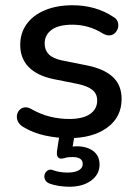

<svg xmlns="http://www.w3.org/2000/svg" viewBox="-20 -517 524 731"><path d="M242 9Q198 9 151.5 -1Q105 -11 66 -35Q53 -44 48 -55Q43 -66 44.5 -77.5Q46 -89 53.5 -97.5Q61 -106 72.5 -108Q84 -110 97 -103Q136 -81 172 -72.5Q208 -64 243 -64Q296 -64 323 -83Q350 -102 350 -134Q350 -160 332 -174.5Q314 -189 278 -197L183 -216Q121 -229 89 -262Q57 -295 57 -346Q57 -392 82 -426Q107 -460 152 -478.5Q197 -497 256 -497Q300 -497 339 -486Q378 -475 411 -453Q424 -446 428 -434.5Q432 -423 429.5 -412Q427 -401 419 -392.5Q411 -384 399.5 -382.5Q388 -381 374 -388Q344 -407 314.5 -415Q285 -423 256 -423Q203 -423 176.5 -403.5Q150 -384 150 -351Q150 -326 166 -310Q182 -294 216 -287L311 -268Q376 -255 409.5 -224Q443 -193 443 -140Q443 -71 388 -31Q333 9 242 9ZM244 194Q226 194 205.5 191Q185 188 169 182Q156 177 151.5 167Q147 157 150 147Q153 137 162.5 131.5Q172 126 185 132Q197 136 210 138Q223 140 238 140Q264 140 279.5 131.5Q295 123 295 107Q295 95 286 88Q277 81 257 81Q250 81 242 81.5Q234 82 225 85Q218 87 212.5 87Q207 87 202 83Q198 79 197 73Q196 67 197 58L209 -20H267L254 56L226 47Q238 44 250 42Q262 40 272 40Q311 40 335 58Q359 76 359 110Q359 147 327 170.5Q295 194 244 194Z"/></svg>

Font: Nunito ExtraLight SemiBold
Style: Regular
Weight: 600
Version: Version 3.602